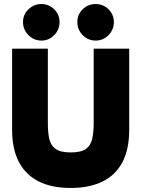

<svg xmlns="http://www.w3.org/2000/svg" viewBox="-20 -921 700 951"><path d="M330 10Q237 10 172.5 -22Q108 -54 74 -118Q40 -182 40 -278V-680H217V-311Q217 -266 224 -233.5Q231 -201 255.5 -183.5Q280 -166 330 -166Q381 -166 405 -183Q429 -200 436.5 -232.5Q444 -265 444 -311V-680H620V-278Q620 -182 586.5 -118Q553 -54 488 -22Q423 10 330 10ZM454 -720Q416 -720 389.5 -747Q363 -774 363 -812Q363 -849 389.5 -875Q416 -901 454 -901Q491 -901 517.5 -875Q544 -849 544 -812Q544 -774 517.5 -747Q491 -720 454 -720ZM185 -720Q148 -720 121 -747Q94 -774 94 -812Q94 -849 121 -875Q148 -901 185 -901Q222 -901 248.5 -875Q275 -849 275 -812Q275 -774 248.5 -747Q222 -720 185 -720Z"/></svg>

Font: Teachers ExtraBold
Style: Regular
Weight: 800
Designer: Alfredo Marco Pradil, Chank Diesel
Version: Version 1.001